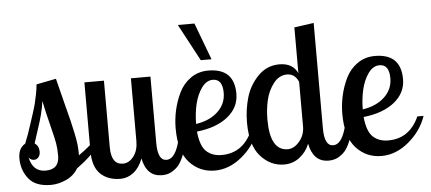

<svg xmlns="http://www.w3.org/2000/svg" viewBox="-51 -862 2197 979"><g transform="rotate(-5 1048.0 -372.0)"><path d="M24 -142Q24 -195 60 -215Q63 -222 78 -262Q92 -304 96 -316L111 -362Q122 -396 126.5 -414.5Q131 -433 136.5 -460Q142 -487 144 -511L245 -531L277 -404Q295 -335 301.5 -308Q308 -281 315.5 -245.5Q323 -210 325.5 -186.5Q328 -163 328 -132Q353 -149 389 -179H431Q389 -121 312 -66Q291 -30 251 -12Q211 6 173 6Q94 6 59 -38.5Q24 -83 24 -142ZM71 -143Q87 -69 152 -69Q222 -69 222 -139Q222 -176 217 -204.5Q212 -233 195.5 -297.5Q179 -362 166 -424Q162 -391 153 -356Q144 -321 129.5 -278.5Q115 -236 108 -212Q130 -197 130 -168Q130 -150 120.5 -139.5Q111 -129 98 -129Q82 -129 71 -143Z M388 -149V-500H488V-160Q488 -70 548 -70Q579 -70 602.5 -100Q626 -130 626 -179V-500H726V-160Q726 -70 771 -70Q820 -70 843 -179H880Q869 -120 852.5 -80.5Q836 -41 815.5 -23.5Q795 -6 778 0Q761 6 741 6Q663 6 644 -88Q626 -41 595.5 -17.5Q565 6 529 6Q465 6 426.5 -31Q388 -68 388 -149Z M831 -225Q831 -271 841 -317Q851 -363 872 -406.5Q893 -450 932 -477.5Q971 -505 1022 -505Q1155 -505 1155 -375Q1155 -305 1097 -258Q1039 -211 938 -200Q945 -126 975 -98Q1005 -70 1053 -70Q1162 -70 1211 -179H1243Q1217 -103 1151.5 -48.5Q1086 6 1012 6Q935 6 883 -50Q831 -106 831 -225ZM888 -750H973L1044 -561H989ZM937 -239Q1008 -250 1049.5 -289.5Q1091 -329 1091 -385Q1091 -456 1041 -456Q1008 -456 983.5 -421.5Q959 -387 948 -339Q937 -291 937 -239Z M1196 -223Q1196 -290 1214 -351.5Q1232 -413 1277 -459Q1322 -505 1386 -505Q1454 -505 1479 -452V-686L1579 -700V-160Q1579 -70 1624 -70Q1673 -70 1696 -179H1733Q1722 -120 1705.5 -80.5Q1689 -41 1668.5 -23.5Q1648 -6 1631 0Q1614 6 1594 6Q1516 6 1497 -89Q1481 -48 1446.5 -21Q1412 6 1367 6Q1297 6 1246.5 -50.5Q1196 -107 1196 -223ZM1301 -230Q1301 -70 1392 -70Q1424 -70 1451.5 -102.5Q1479 -135 1479 -179V-407Q1461 -450 1420 -450Q1380 -450 1351.5 -413.5Q1323 -377 1312 -329Q1301 -281 1301 -230Z M1684 -225Q1684 -271 1694 -317Q1704 -363 1725 -406.5Q1746 -450 1785 -477.5Q1824 -505 1875 -505Q2008 -505 2008 -375Q2008 -305 1950 -258Q1892 -211 1791 -200Q1798 -126 1828 -98Q1858 -70 1906 -70Q2015 -70 2064 -179H2096Q2070 -103 2004.5 -48.5Q1939 6 1865 6Q1788 6 1736 -50Q1684 -106 1684 -225ZM1790 -239Q1861 -250 1902.5 -289.5Q1944 -329 1944 -385Q1944 -456 1894 -456Q1861 -456 1836.5 -421.5Q1812 -387 1801 -339Q1790 -291 1790 -239Z"/></g></svg>

Font: Lobster Two
Style: Regular
Weight: 400
Designer: Pablo Impallari
Foundry: Pablo Impallari. www.impallari.com
Version: Version 1.006